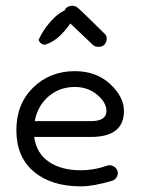

<svg xmlns="http://www.w3.org/2000/svg" viewBox="-20 -652 511 680"><path d="M266 8Q162 8 100 -44Q38 -96 38 -191Q38 -284 97.5 -342Q157 -400 245 -400Q321 -400 370 -354.5Q419 -309 419 -259Q419 -167 302 -167H101Q109 -109 153 -79Q197 -49 266 -49Q314 -49 358 -65Q369 -69 380 -64Q391 -59 395 -49Q400 -38 394.5 -27Q389 -16 378 -12Q311 8 266 8ZM245 -344Q191 -344 152 -310.5Q113 -277 103 -223H302Q357 -223 357 -259Q357 -289 324 -316.5Q291 -344 245 -344ZM141 -494Q133 -493 126 -498Q119 -503 117 -511Q136 -554 173 -590Q189 -606 209 -615Q210 -619 214 -623Q222 -631 234.5 -631.5Q247 -632 256 -624Q276 -606 312 -570.5Q348 -535 349 -534Q358 -527 358 -515Q358 -503 350 -494Q342 -486 329 -486Q316 -486 308 -494L229 -569Q215 -548 194 -527Q171 -504 141 -494Z"/></svg>

Font: Hoogli Medium
Style: Regular
Weight: 500
Designer: Anand Singh Naorem
Foundry: Brand New Type
Version: Version 1.00 b007